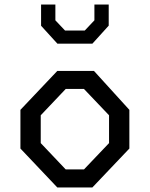

<svg xmlns="http://www.w3.org/2000/svg" viewBox="-20 -826 660 846"><path d="M233 -633.5H387L459 -713V-806H396V-736.5L353.5 -691.5H266.5L224 -736.5V-806H161V-712.5ZM232.5 0H387L550 -171.5V-342L394 -513.5H232.5L70 -342V-171.5ZM269.5 -79.5 159.5 -195.5V-318L269.5 -434H350L460.5 -318V-195.5L350 -79.5Z"/></svg>

Font: FontWithASyntaxHighlighterNightOwl
Style: Regular
Weight: 400
Designer: Riley Cran & the Lettermatic Team
Foundry: Lettermatic
Version: Version 1.000 (FontWithASyntaxHighlighterNightOwl)